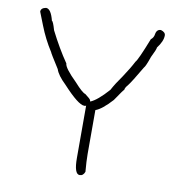

<svg xmlns="http://www.w3.org/2000/svg" viewBox="-76 -741 738 798"><g transform="rotate(10 293.0 -342.0)"><path d="M54.7 -671.9Q75.7 -671.9 87.9 -623Q92.8 -623 103.5 -585.9Q139.2 -515.1 177.7 -459Q177.7 -440.4 230.5 -388.7Q265.1 -350.1 277.3 -347.7Q300.8 -330.1 300.8 -326.2Q302.7 -322.3 302.7 -320.3Q332 -332 377 -382.8Q392.6 -412.1 418 -447.3Q445.3 -488.3 459 -515.6Q469.7 -526.4 505.9 -619.1Q517.6 -627.9 519.5 -642.6Q522.9 -664.1 541 -664.1Q560.5 -658.2 560.5 -644.5Q560.5 -620.1 537.1 -589.8Q537.1 -582 519.5 -546.9Q504.9 -504.4 498 -498Q459.5 -432.1 445.3 -414.1Q434.6 -402.3 433.6 -392.6Q431.2 -392.6 398.4 -343.8Q356.9 -298.3 330.1 -289.1V-103.5Q330.1 -75.2 334 -29.3Q327.6 -11.7 312.5 -11.7Q289.1 -11.7 289.1 -80.1V-300.8L285.2 -298.8H281.2Q255.9 -298.8 189.5 -371.1Q154.3 -404.8 146.5 -429.7Q107.4 -491.2 107.4 -494.1Q75.7 -543.5 54.7 -597.7L33.2 -652.3Q33.2 -668 54.7 -671.9Z"/></g></svg>

Font: CEF Fonts CJK
Style: Regular
Weight: 400
Designer: PartyBoss (派对大魔王)
Version: Release 2.25